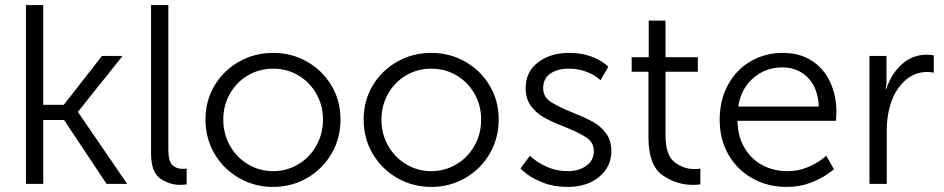

<svg xmlns="http://www.w3.org/2000/svg" viewBox="-20 -723 3712 755"><path d="M150 -703V-311H231L381 -503H462L287 -284V-282L480 0H399L232 -251H150V0H82V-703Z M642 -703V-134Q642 -90 657.5 -74.5Q673 -59 698 -59Q704 -59 708.5 -59.5Q713 -60 714 -60V2Q712 2 705.5 3Q699 4 690 4Q645 4 609.5 -21.5Q574 -47 574 -119V-703Z M1054 -515Q1127 -515 1187.5 -480.5Q1248 -446 1283.5 -386.5Q1319 -327 1319 -253Q1319 -179 1283.5 -118.5Q1248 -58 1187.5 -23Q1127 12 1054 12Q981 12 920 -23Q859 -58 823.5 -118.5Q788 -179 788 -253Q788 -327 823.5 -386.5Q859 -446 920 -480.5Q981 -515 1054 -515ZM1054 -50Q1107 -50 1152 -76.5Q1197 -103 1223.5 -149.5Q1250 -196 1250 -253Q1250 -309 1223.5 -355Q1197 -401 1152.5 -427Q1108 -453 1054 -453Q1000 -453 955.5 -427Q911 -401 884.5 -355Q858 -309 858 -253Q858 -196 884.5 -149.5Q911 -103 956 -76.5Q1001 -50 1054 -50Z M1676 -515Q1749 -515 1809.5 -480.5Q1870 -446 1905.5 -386.5Q1941 -327 1941 -253Q1941 -179 1905.5 -118.5Q1870 -58 1809.5 -23Q1749 12 1676 12Q1603 12 1542 -23Q1481 -58 1445.5 -118.5Q1410 -179 1410 -253Q1410 -327 1445.5 -386.5Q1481 -446 1542 -480.5Q1603 -515 1676 -515ZM1676 -50Q1729 -50 1774 -76.5Q1819 -103 1845.5 -149.5Q1872 -196 1872 -253Q1872 -309 1845.5 -355Q1819 -401 1774.5 -427Q1730 -453 1676 -453Q1622 -453 1577.5 -427Q1533 -401 1506.5 -355Q1480 -309 1480 -253Q1480 -196 1506.5 -149.5Q1533 -103 1578 -76.5Q1623 -50 1676 -50Z M2214 -50Q2256 -50 2285.5 -71Q2315 -92 2315 -129Q2315 -162 2287.5 -181Q2260 -200 2201 -224Q2152 -243 2121 -260Q2090 -277 2068.5 -305.5Q2047 -334 2047 -376Q2047 -441 2096 -478Q2145 -515 2217 -515Q2264 -515 2298.5 -503Q2333 -491 2352.5 -476.5Q2372 -462 2372 -460L2341 -407Q2341 -409 2324.5 -421Q2308 -433 2280 -443Q2252 -453 2215 -453Q2173 -453 2144.5 -434Q2116 -415 2116 -376Q2116 -343 2143.5 -324Q2171 -305 2230 -281Q2280 -261 2310.5 -244.5Q2341 -228 2362.5 -199.5Q2384 -171 2384 -129Q2384 -67 2336 -27.5Q2288 12 2213 12Q2159 12 2117.5 -4Q2076 -20 2051.5 -39Q2027 -58 2027 -61L2064 -111Q2064 -109 2085 -93Q2106 -77 2139 -63.5Q2172 -50 2214 -50Z M2464 -441V-498H2531V-642H2597V-498H2724V-441H2597V-190Q2597 -113 2632.5 -85.5Q2668 -58 2711 -58Q2721 -58 2726.5 -59Q2732 -60 2734 -60V2Q2732 2 2724.5 3Q2717 4 2705 4Q2639 4 2584.5 -34.5Q2530 -73 2530 -183V-441Z M3058 -515Q3125 -515 3172.5 -484Q3220 -453 3244.5 -400Q3269 -347 3269 -283Q3269 -272 3268 -262Q3267 -252 3267 -248H2880Q2881 -186 2908 -141Q2935 -96 2979 -73Q3023 -50 3076 -50Q3117 -50 3151 -63.5Q3185 -77 3207 -93Q3229 -109 3229 -111L3259 -58Q3259 -56 3232.5 -37.5Q3206 -19 3165 -3.5Q3124 12 3073 12Q2999 12 2939 -21.5Q2879 -55 2844.5 -115Q2810 -175 2810 -251Q2810 -331 2843.5 -391Q2877 -451 2933.5 -483Q2990 -515 3058 -515ZM3057 -458Q2992 -458 2943.5 -417.5Q2895 -377 2883 -304H3200Q3196 -379 3156 -418.5Q3116 -458 3057 -458Z M3466 -503V-411Q3466 -396 3465 -385.5Q3464 -375 3463 -372H3465Q3484 -432 3526 -470Q3568 -508 3625 -508Q3635 -508 3642.5 -507Q3650 -506 3652 -505V-437Q3650 -438 3643 -439Q3636 -440 3626 -440Q3575 -440 3536.5 -404Q3498 -368 3481 -310Q3467 -265 3467 -212V0H3399V-503Z"/></svg>

Font: Museo Sans Light
Style: Regular
Weight: 300
Designer: Jos Buivenga
Foundry: Jos Buivenga & Rosetta Type Foundry (extension, remastering)
Version: Version 3.600;PS 1.000;hotconv 1.0.88;makeotf.lib2.5.647800;